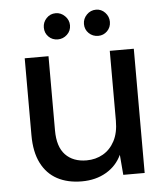

<svg xmlns="http://www.w3.org/2000/svg" viewBox="-51 -738 692 796"><g transform="rotate(-5 295.0 -340.0)"><path d="M258 12Q199 12 156 -11Q113 -34 89.5 -80.5Q66 -127 66 -197V-517H165V-208Q165 -140 197 -106.5Q229 -73 285 -73Q323 -73 353.5 -90.5Q384 -108 402 -142Q420 -176 420 -226V-517H520V0H431L424 -84Q403 -39 359.5 -13.5Q316 12 258 12ZM210 -583Q187 -583 171.5 -598.5Q156 -614 156 -637Q156 -659 171.5 -675.5Q187 -692 210 -692Q232 -692 248.5 -675.5Q265 -659 265 -637Q265 -614 248.5 -598.5Q232 -583 210 -583ZM378 -583Q355 -583 339 -598.5Q323 -614 323 -637Q323 -659 339 -675.5Q355 -692 378 -692Q400 -692 415.5 -675.5Q431 -659 431 -637Q431 -614 415.5 -598.5Q400 -583 378 -583Z"/></g></svg>

Font: DM Sans 11pt Medium
Style: Regular
Weight: 500
Version: Version 4.004;gftools[0.9.30]